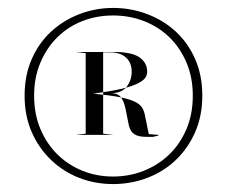

<svg xmlns="http://www.w3.org/2000/svg" viewBox="-20 -822 571 484"><path d="M42 -581Q42 -632 60 -673Q78 -714 109 -742.5Q140 -771 180.5 -786.5Q221 -802 265 -802Q310 -802 351 -786.5Q392 -771 423 -742.5Q454 -714 472 -673Q490 -632 490 -581Q490 -530 472 -489Q454 -448 423 -418.5Q392 -389 351 -373.5Q310 -358 265 -358Q220 -358 180 -373.5Q140 -389 109 -418.5Q78 -448 60 -489Q42 -530 42 -581ZM66 -581Q66 -534 82 -496.5Q98 -459 125 -432.5Q152 -406 188 -391.5Q224 -377 265 -377Q306 -377 342.5 -391.5Q379 -406 406.5 -432.5Q434 -459 450 -496.5Q466 -534 466 -581Q466 -627 450 -664.5Q434 -702 406.5 -728.5Q379 -755 342.5 -769Q306 -783 265 -783Q224 -783 188 -769Q152 -755 125 -728.5Q98 -702 82 -664.5Q66 -627 66 -581ZM215 -586Q257 -582 282 -577Q307 -572 320 -565.5Q333 -559 338 -551Q343 -543 345 -533L355 -484L379 -482V-480Q374 -479 371.5 -478.5Q369 -478 366 -477H349Q329 -477 319 -483.5Q309 -490 305 -505L297 -545Q294 -562 286.5 -574.5Q279 -587 259 -587H240V-485L266 -482H171L196 -485V-688L171 -691H273Q315 -690 333 -676.5Q351 -663 351 -641Q351 -634 347 -627Q343 -620 329 -612.5Q315 -605 288 -598.5Q261 -592 215 -586ZM240 -690V-587H259Q287 -587 299.5 -603.5Q312 -620 312 -641Q312 -664 297.5 -677Q283 -690 258 -690Z"/></svg>

Font: XinYuGongZhangJiaSongA
Style: Regular
Weight: 900
Designer: XinYuGong
Foundry: Adobe Systems Incorporated
Version: Version 1.00